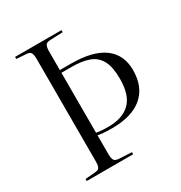

<svg xmlns="http://www.w3.org/2000/svg" viewBox="-171 -854 924 978"><g transform="rotate(-30 291.0 -365.0)"><path d="M57 0V-12L116 -17Q135 -18 141 -28.5Q147 -39 147 -65V-665Q147 -692 140.5 -702.5Q134 -713 115 -714L57 -718V-730H330V-718L255 -715Q234 -714 227.5 -703.5Q221 -693 221 -666V-558H285Q415 -558 479.5 -510Q544 -462 544 -372Q544 -273 482.5 -220.5Q421 -168 304 -168Q273 -168 252 -170Q231 -172 221 -174V-64Q221 -38 228 -27.5Q235 -17 256 -16L330 -12V0ZM221 -189Q233 -187 250.5 -185.5Q268 -184 292 -184Q374 -184 419 -227Q464 -270 464 -368Q464 -436 443.5 -474Q423 -512 382.5 -527Q342 -542 280 -542H221Z"/></g></svg>

Font: Literata 72pt Light
Style: Regular
Weight: 300
Designer: Latin by Veronika Burian and Jose Scaglione. Greek by Irene Vlachou. Cyrillic by Vera Evstafieva.
Foundry: TypeTogether
Version: Version 3.002